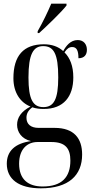

<svg xmlns="http://www.w3.org/2000/svg" viewBox="-20 -786 502 1045"><path d="M185 -616V-606H193C239 -648 315 -721 342 -756V-766H259C240 -721 213 -665 185 -616ZM202 239C354 239 427 168 427 55C427 -32 384 -90 277 -90H190C148 -90 124 -110 124 -145C124 -166 132 -184 156 -202C175 -195 197 -193 218 -193C327 -193 379 -261 379 -365C379 -427 361 -471 331 -501C345 -522 357 -530 373 -530C397 -530 407 -511 407 -469C439 -469 453 -488 453 -515C453 -544 436 -568 403 -568C363 -568 339 -535 324 -508C297 -533 261 -545 219 -545C108 -545 53 -483 53 -360C53 -283 90 -228 146 -206C95 -180 73 -145 73 -107C73 -68 97 -30 149 -18C61 -6 17 37 17 105C17 189 82 239 202 239ZM216 -203C159 -203 135 -246 135 -364C135 -491 161 -535 215 -535C272 -535 297 -494 297 -365C297 -245 273 -203 216 -203ZM212 229C133 229 84 190 84 105C84 25 129 -13 184 -13H260C336 -13 363 22 363 88C363 178 317 229 212 229Z"/></svg>

Font: Noto Serif Display Condensed
Style: Regular
Weight: 400
Width: 3
Designer: Monotype Design Team
Foundry: Monotype Imaging Inc.
Version: Version 2.009